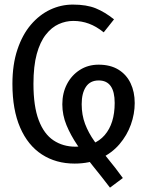

<svg xmlns="http://www.w3.org/2000/svg" viewBox="-20 -720 640 858"><path d="M313.5 11Q230 11 167.2 -29.8Q104.5 -70.5 70 -150Q35.5 -229.5 35.5 -345Q35.5 -432 57.8 -498.5Q80 -565 118 -609.5Q156 -654 204.2 -676.8Q252.5 -699.5 305.5 -699.5Q367 -699.5 408 -682.8Q449 -666 489.5 -633.5L443.5 -575.5Q410.5 -602 377.5 -614.2Q344.5 -626.5 307.5 -626.5Q274 -626.5 242.2 -612.2Q210.5 -598 184.8 -565.2Q159 -532.5 144.2 -478.5Q129.5 -424.5 129.5 -345Q129.5 -245 153 -183Q176.5 -121 219 -92.8Q261.5 -64.5 317.5 -64.5ZM471.5 118.5Q432.5 67.5 394.5 20.8Q356.5 -26 326 -71Q295.5 -116 277 -161Q258.5 -206 258.5 -254Q258.5 -304 279.2 -344Q300 -384 336.8 -407.5Q373.5 -431 420.5 -431Q473 -431 509 -409Q545 -387 563.5 -348.2Q582 -309.5 582 -259.5Q582 -211 564.8 -163Q547.5 -115 513.8 -75.5Q480 -36 429.8 -12.5Q379.5 11 313.5 11L317.5 -64.5Q403 -64.5 447.8 -116.2Q492.5 -168 492.5 -260Q492.5 -360.5 421 -360.5Q383 -360.5 364 -332Q345 -303.5 345 -254.5Q345 -206.5 360.2 -166.2Q375.5 -126 402 -88.8Q428.5 -51.5 461.5 -11.8Q494.5 28 529 75.5Z"/></svg>

Font: Fast_Mono
Style: Regular
Weight: 400
Monospace: yes
Designer: Carrois Corporate, Edenspiekermann AG, Nikita Prokopov
Foundry: Carrois Corporate, Edenspiekermann AG, Nikita Prokopov
Version: Version 5.002